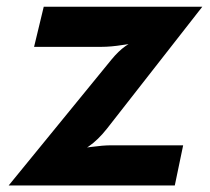

<svg xmlns="http://www.w3.org/2000/svg" viewBox="-20 -566 640 586"><path d="M6.5 0 320.5 -384.5Q341.5 -410 362.5 -425Q383.5 -440 410.5 -448L425 -439Q391 -434.5 354.8 -428.8Q318.5 -423 289.5 -423H84L113.5 -545.5H597.5L307 -174Q279.5 -139 250.8 -119.2Q222 -99.5 188.5 -87.5V-109.5Q221.5 -112.5 258 -117.5Q294.5 -122.5 319 -122.5H539L513.5 0Z"/></svg>

Font: Spline Sans Mono
Style: Bold Italic
Weight: 700
Italic angle: -4°
Monospace: yes
Version: Version 1.004